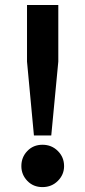

<svg xmlns="http://www.w3.org/2000/svg" viewBox="-20 -732 340 764"><path d="M115 -193 87.5 -487V-712H212V-487L184 -193ZM149 12.5Q112.5 12.5 88.8 -12.2Q65 -37 65 -71Q65 -106.5 88.8 -131.2Q112.5 -156 149 -156Q185.5 -156 210.2 -131.2Q235 -106.5 235 -71Q235 -37 210.2 -12.2Q185.5 12.5 149 12.5Z"/></svg>

Font: Undotted
Style: Bold
Weight: 700
Designer: Delve Withrington, Dave Bailey, Thomas Jockin
Foundry: Delve Fonts LLC
Version: Version 4.000